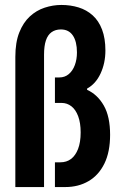

<svg xmlns="http://www.w3.org/2000/svg" viewBox="-20 -756 487 776"><path d="M42 0V-526Q42 -585 58 -625Q74 -665 100.5 -689.5Q127 -714 160.5 -725Q194 -736 228 -736Q265 -736 297.5 -726Q330 -716 354.5 -694Q379 -672 392.5 -636.5Q406 -601 406 -552Q406 -501 386.5 -459Q367 -417 332 -398V-393Q374 -374 399.5 -329.5Q425 -285 425 -211Q425 -142 402 -95Q379 -48 338 -24Q297 0 244 0H202V-100H224Q249 -100 267 -113.5Q285 -127 295.5 -154Q306 -181 306 -221Q306 -259 296 -286Q286 -313 268.5 -326.5Q251 -340 229 -340H202V-443H220Q242 -443 258 -456.5Q274 -470 282.5 -493Q291 -516 291 -544Q291 -588 274.5 -612.5Q258 -637 226 -637Q204 -637 188.5 -626Q173 -615 165.5 -592.5Q158 -570 158 -535V0Z"/></svg>

Font: Archivo ExtraCondensed
Style: Bold
Weight: 700
Width: 2
Designer: Hector Gatti
Foundry: Omnibus-Type
Version: Version 2.001